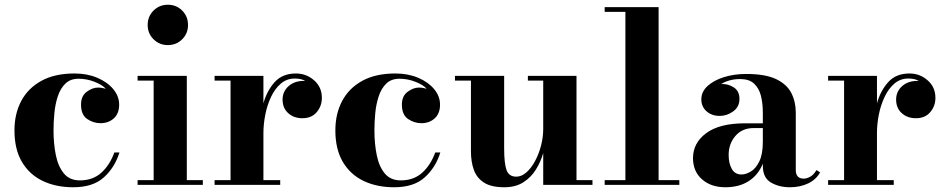

<svg xmlns="http://www.w3.org/2000/svg" viewBox="-20 -780 3982 810"><path d="M426.3 -405.5Q412.4 -421.6 379.4 -434.7Q346.4 -447.8 311.5 -447.8Q276.9 -447.8 255.9 -427.4Q234.9 -407 224 -374.1Q213.1 -341.3 209.5 -303.2Q205.8 -265.1 205.8 -230Q205.8 -173.1 215.7 -125Q225.6 -76.9 249.8 -48Q273.9 -19 316.9 -19Q371.8 -19 407.5 -51.4Q443.1 -83.7 462.4 -136.7H483.9Q464.6 -74 418.5 -32Q372.3 10 289.1 10Q216.1 10 160.2 -16.7Q104.2 -43.5 72.6 -96.8Q41 -150.1 41 -230Q41 -300 69.7 -354.1Q98.4 -408.2 154.8 -439.1Q211.2 -470 294.2 -470Q347.7 -470 390.4 -451.9Q433.1 -433.8 457.9 -403.9Q482.7 -374 482.7 -338.4Q482.7 -301 460.1 -280.6Q437.5 -260.3 403.8 -260.3Q373.8 -260.3 347.8 -278Q321.8 -295.7 321.8 -338.9Q321.8 -375 345.9 -392.8Q370.1 -410.6 393.6 -410.6Q403.8 -410.6 412.1 -408.8Q420.4 -407 426.3 -405.5Z M603 -674.8Q603 -710.7 627.7 -735.4Q652.3 -760 688.2 -760Q724.1 -760 748.7 -735.4Q773.2 -710.7 773.2 -674.8Q773.2 -638.9 748.7 -614.4Q724.1 -589.8 688.2 -589.8Q652.3 -589.8 627.7 -614.4Q603 -638.9 603 -674.8ZM560.5 -20H628.2V-439.9H560.5V-460H768.1V-20H835.7V0H560.5Z M885.3 -20H952.6V-439.9H885.3V-460H1091.3V-344.2Q1106.2 -397.5 1138.9 -433.7Q1171.6 -470 1228.5 -470Q1272.2 -470 1305.1 -441.2Q1337.9 -412.4 1337.9 -367.2Q1337.9 -332.5 1316.2 -306.9Q1294.4 -281.2 1255.6 -281.2Q1219.7 -281.2 1195.9 -302.6Q1172.1 -324 1172.1 -359.9Q1172.1 -394.8 1198.6 -417.6Q1225.1 -440.4 1267.6 -438.5Q1251.7 -448.7 1223.4 -448.7Q1189.9 -448.7 1165 -427.5Q1140.1 -406.2 1123.8 -371.8Q1107.4 -337.4 1099.4 -297.1Q1091.3 -256.8 1091.3 -218.8V-20H1162.1V0H885.3Z M1780 -405.5Q1766.1 -421.6 1733.2 -434.7Q1700.2 -447.8 1665.3 -447.8Q1630.6 -447.8 1609.6 -427.4Q1588.6 -407 1577.8 -374.1Q1566.9 -341.3 1563.2 -303.2Q1559.6 -265.1 1559.6 -230Q1559.6 -173.1 1569.5 -125Q1579.3 -76.9 1603.5 -48Q1627.7 -19 1670.7 -19Q1725.6 -19 1761.2 -51.4Q1796.9 -83.7 1816.2 -136.7H1837.6Q1818.4 -74 1772.2 -32Q1726.1 10 1642.8 10Q1569.8 10 1513.9 -16.7Q1458 -43.5 1426.4 -96.8Q1394.8 -150.1 1394.8 -230Q1394.8 -300 1423.5 -354.1Q1452.1 -408.2 1508.5 -439.1Q1564.9 -470 1647.9 -470Q1701.4 -470 1744.1 -451.9Q1786.9 -433.8 1811.6 -403.9Q1836.4 -374 1836.4 -338.4Q1836.4 -301 1813.8 -280.6Q1791.3 -260.3 1757.6 -260.3Q1727.5 -260.3 1701.5 -278Q1675.5 -295.7 1675.5 -338.9Q1675.5 -375 1699.7 -392.8Q1723.9 -410.6 1747.3 -410.6Q1757.6 -410.6 1765.9 -408.8Q1774.2 -407 1780 -405.5Z M2106.9 -460V-153.8Q2106.9 -90.8 2116.9 -62.7Q2127 -34.7 2158 -34.7Q2180.4 -34.7 2200.9 -52.9Q2221.4 -71 2237.4 -100.8Q2253.4 -130.6 2262.6 -166.1Q2271.7 -201.7 2271.7 -236.3V-439.9H2207V-460H2412.1V-20H2479.5V0H2271.7V-134.3Q2261 -96.9 2240.4 -64Q2219.7 -31 2187.1 -10.5Q2154.5 10 2107.9 10Q2052.5 10 2021.9 -9.6Q1991.2 -29.3 1979 -63.5Q1966.8 -97.7 1966.8 -141.1V-439.9H1899.4V-460Z M2531 -20H2618.4V-730H2531V-750H2758.5V-20H2845.9V0H2531Z M3123.8 -259.8H3198.2V-304.9Q3198.2 -344 3190.1 -376.1Q3181.9 -408.2 3161.1 -427.4Q3140.4 -446.5 3102.8 -446.5Q3076.9 -446.5 3056.2 -440.3Q3035.4 -434.1 3022.7 -425.3Q3050.5 -427.2 3075.1 -411.7Q3099.6 -396.2 3099.6 -362.8Q3099.6 -329.1 3073.2 -310.1Q3046.9 -291 3016.4 -291Q2982.7 -291 2960.7 -310.5Q2938.7 -330.1 2938.7 -360.8Q2938.7 -393.1 2965 -417.1Q2991.2 -441.2 3034.3 -454.6Q3077.4 -468 3127.9 -468Q3208.7 -468 3254.3 -446.2Q3299.8 -424.3 3318.5 -387.5Q3337.2 -350.6 3337.2 -304.9V-61.5Q3337.2 -45.7 3345.2 -36Q3353.3 -26.4 3370.8 -26.4Q3383.1 -26.4 3397.5 -34.1Q3411.9 -41.7 3424.6 -62.5L3439.7 -52.7Q3423.3 -22.5 3389.3 -6.2Q3355.2 10 3312.7 10Q3266.4 10 3232.3 -10.1Q3198.2 -30.3 3198.2 -80.1V-89.8Q3179 -41.7 3138.5 -15.9Q3098.1 10 3040.3 10Q2979.5 10 2941.5 -23.6Q2903.6 -57.1 2903.6 -113Q2903.6 -177 2959.5 -218.4Q3015.4 -259.8 3123.8 -259.8ZM3108.2 -43.9Q3126.5 -43.9 3147.5 -56.4Q3168.5 -68.8 3183.3 -99Q3198.2 -129.2 3198.2 -182.1V-239.7H3158.9Q3111.1 -239.7 3082.5 -206.5Q3054 -173.3 3054 -126.5Q3054 -90.8 3067.3 -67.4Q3080.6 -43.9 3108.2 -43.9Z M3473.6 -20H3541V-439.9H3473.6V-460H3679.7V-344.2Q3694.6 -397.5 3727.3 -433.7Q3760 -470 3816.9 -470Q3860.6 -470 3893.4 -441.2Q3926.3 -412.4 3926.3 -367.2Q3926.3 -332.5 3904.5 -306.9Q3882.8 -281.2 3844 -281.2Q3808.1 -281.2 3784.3 -302.6Q3760.5 -324 3760.5 -359.9Q3760.5 -394.8 3787 -417.6Q3813.5 -440.4 3856 -438.5Q3840.1 -448.7 3811.8 -448.7Q3778.3 -448.7 3753.4 -427.5Q3728.5 -406.2 3712.2 -371.8Q3695.8 -337.4 3687.7 -297.1Q3679.7 -256.8 3679.7 -218.8V-20H3750.5V0H3473.6Z"/></svg>

Font: Bodoni* 11
Style: Bold
Weight: 700
Version: Version 2.000; ttfautohint (v1.8.1)